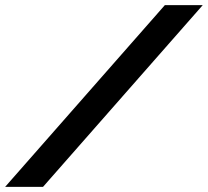

<svg xmlns="http://www.w3.org/2000/svg" viewBox="-47 -730 812 750"><path d="M745 -710 121 0H-27L597 -710Z"/></svg>

Font: Raleway
Style: Bold Italic
Weight: 700
Italic angle: -12°
Designer: Matt McInerney, Pablo Impallari, Rodrigo Fuenzalida
Foundry: Matt McInerney, Pablo Impallari, Rodrigo Fuenzalida
Version: Version 4.101;RELEASE